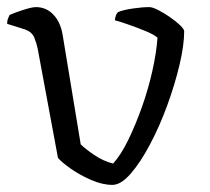

<svg xmlns="http://www.w3.org/2000/svg" viewBox="-20 -520 590 540"><path d="M296 0Q268 0 236 -14Q204 -28 178.5 -46Q153 -64 143 -76L86 -383Q83 -398 76.5 -414Q70 -430 51 -437L0 -453Q0 -462 3 -469Q6 -476 7 -478Q23 -485 46.5 -492.5Q70 -500 81 -500Q110 -500 130 -479Q150 -458 156 -423L207 -114Q219 -102 244.5 -84.5Q270 -67 298 -60Q320 -84 340.5 -126Q361 -168 379 -218.5Q397 -269 408.5 -320.5Q420 -372 423 -414Q413 -423 388.5 -433Q364 -443 339.5 -451.5Q315 -460 303 -463Q305 -480 312 -486Q326 -492 353 -496Q380 -500 400 -500Q409 -500 425.5 -491.5Q442 -483 458.5 -471.5Q475 -460 486.5 -449Q498 -438 498 -432Q498 -393 485 -338Q472 -283 450.5 -224Q429 -165 402 -114Q375 -63 347.5 -31.5Q320 0 296 0Z"/></svg>

Font: Texturina ExtraLight
Style: Regular
Weight: 200
Designer: Guillermo Torres Carreño
Foundry: Omnibus-Type
Version: Version 1.002; ttfautohint (v1.8.3)